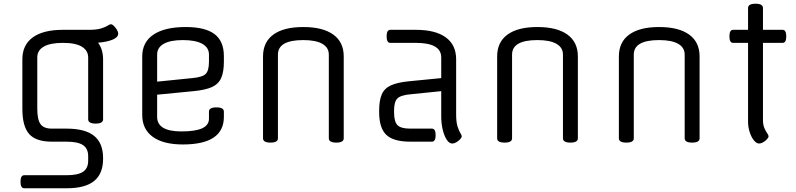

<svg xmlns="http://www.w3.org/2000/svg" viewBox="-20 -760 4268 1030"><path d="M533 -442V-120Q533 -97 493 -97Q453 -97 453 -120V-452Q453 -488 420 -509Q387 -530 317 -530Q250 -530 215 -510Q180 -490 180 -452V-176Q180 -118 197.5 -94Q215 -70 258 -70H337Q437 -70 485 -31Q533 8 533 88V92Q533 172 485 211Q437 250 337 250H110Q90 250 90 215Q90 180 110 180H337Q398 180 425.5 161.5Q453 143 453 102V78Q453 37 425.5 18.5Q398 0 337 0H258Q173 0 136.5 -41Q100 -82 100 -176V-442Q100 -519 156 -559.5Q212 -600 317 -600H457Q499 -600 522.5 -607.5Q546 -615 557.5 -622.5Q569 -630 575 -630Q582 -630 591 -621Q600 -612 607 -600.5Q614 -589 614 -579Q614 -560 584.5 -547.5Q555 -535 506 -531Q533 -495 533 -442Z M1181 -459V-429Q1181 -374 1166.5 -341.5Q1152 -309 1117 -293Q1082 -277 1018 -271L823 -252V-133Q823 -55 953 -55Q1029 -55 1065 -72Q1101 -89 1101 -123V-161Q1101 -184 1141 -184Q1181 -184 1181 -161V-133Q1181 15 961 15Q856 15 799.5 -26Q743 -67 743 -143V-457Q743 -534 803.5 -574.5Q864 -615 976 -615Q1081 -615 1131 -577Q1181 -539 1181 -459ZM823 -467V-322L1011 -341Q1066 -346 1083.5 -363.5Q1101 -381 1101 -429V-467Q1101 -505 1065 -525Q1029 -545 961 -545Q894 -545 858.5 -525Q823 -505 823 -467Z M1824 -457V-18Q1824 5 1784 5Q1744 5 1744 -18V-467Q1744 -505 1709 -525Q1674 -545 1607 -545Q1471 -545 1471 -467V-18Q1471 5 1431 5Q1391 5 1391 -18V-457Q1391 -534 1446.5 -574.5Q1502 -615 1607 -615Q1712 -615 1768 -574.5Q1824 -534 1824 -457Z M2297 0H2180Q2091 0 2052.5 -36.5Q2014 -73 2014 -158V-166Q2014 -221 2028 -253.5Q2042 -286 2077 -302Q2112 -318 2174 -324L2347 -341V-452Q2347 -530 2211 -530H2074Q2054 -530 2054 -565Q2054 -600 2074 -600H2211Q2316 -600 2371.5 -559.5Q2427 -519 2427 -442V-147Q2427 -105 2434.5 -81.5Q2442 -58 2449.5 -46.5Q2457 -35 2457 -29Q2457 -22 2448 -12.5Q2439 -3 2427.5 3.5Q2416 10 2406 10Q2390 10 2376.5 -10.5Q2363 -31 2355 -64.5Q2347 -98 2347 -137V-271L2180 -254Q2128 -249 2111 -231Q2094 -213 2094 -166V-158Q2094 -107 2112.5 -88.5Q2131 -70 2180 -70H2297Q2317 -70 2317 -35Q2317 0 2297 0Z M3080 -457V-18Q3080 5 3040 5Q3000 5 3000 -18V-467Q3000 -505 2965 -525Q2930 -545 2863 -545Q2727 -545 2727 -467V-18Q2727 5 2687 5Q2647 5 2647 -18V-457Q2647 -534 2702.5 -574.5Q2758 -615 2863 -615Q2968 -615 3024 -574.5Q3080 -534 3080 -457Z M3733 -457V-18Q3733 5 3693 5Q3653 5 3653 -18V-467Q3653 -505 3618 -525Q3583 -545 3516 -545Q3380 -545 3380 -467V-18Q3380 5 3340 5Q3300 5 3300 -18V-457Q3300 -534 3355.5 -574.5Q3411 -615 3516 -615Q3621 -615 3677 -574.5Q3733 -534 3733 -457Z M4073 -717V-600H4178Q4198 -600 4198 -565Q4198 -530 4178 -530H4073V-117Q4073 -90 4080.5 -73Q4088 -56 4095.5 -45.5Q4103 -35 4103 -29Q4103 -22 4094 -12.5Q4085 -3 4073.5 3.5Q4062 10 4052 10Q4038 10 4024 -7.5Q4010 -25 4001.5 -52Q3993 -79 3993 -107V-530H3913Q3893 -530 3893 -565Q3893 -600 3913 -600H3993V-717Q3993 -740 4033 -740Q4073 -740 4073 -717Z"/></svg>

Font: Offside
Style: Regular
Weight: 400
Designer: Eduardo Rodriguez Tunni
Foundry: Eduardo Rodriguez Tunni
Version: Version 1.002; ttfautohint (v1.8.4.7-5d5b);gftools[0.9.23]